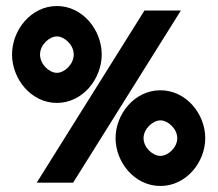

<svg xmlns="http://www.w3.org/2000/svg" viewBox="-20 -611 723 638"><path d="M20 -430C20 -349 83 -269 169 -269C255 -269 318 -349 318 -430C318 -511 255 -591 169 -591C83 -591 20 -511 20 -430ZM102 -4H223L581 -576H460ZM113 -430C113 -462 144 -490 169 -490C194 -490 225 -462 225 -430C225 -397 194 -369 169 -369C144 -369 113 -397 113 -430ZM364 -152C364 -72 427 7 513 7C599 7 662 -72 662 -152C662 -232 599 -311 513 -311C427 -311 364 -232 364 -152ZM457 -152C457 -183 488 -211 513 -211C538 -211 569 -183 569 -152C569 -120 538 -93 513 -93C488 -93 457 -120 457 -152Z"/></svg>

Font: Charger EcoBold
Style: Bold
Weight: 1000
Designer: Jasper
Foundry: Cannot Into Space Fonts
Version: Version 1.1